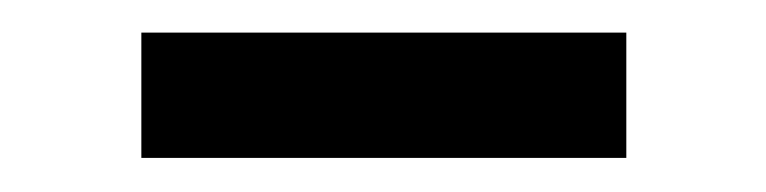

<svg xmlns="http://www.w3.org/2000/svg" viewBox="-20 -321 463 116"><path d="M358.4 -225.6H65.4V-301.3H358.4Z"/></svg>

Font: Spartan MB Med
Style: Regular
Weight: 500
Designer: Matt Bailey, Mirko Velimirovic
Foundry: Matt Bailey
Version: Version 1.005